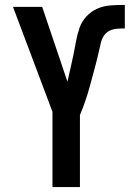

<svg xmlns="http://www.w3.org/2000/svg" viewBox="-20 -763 540 783"><path d="M194 0V-307L33 -735H152L255 -430Q261 -458 267.5 -485Q274 -512 279.5 -539.5Q285 -567 290 -594.5Q295 -622 304 -648.5Q313 -675 332.5 -696Q352 -717 377.5 -728Q403 -739 431.5 -741Q460 -743 488 -743H489V-647H485Q470 -647 454.5 -645.5Q439 -644 425.5 -637Q412 -630 403.5 -617Q395 -604 391.5 -589Q388 -574 384.5 -559Q381 -544 377.5 -529Q374 -514 370 -499Q366 -484 362 -469Q358 -454 354 -439.5Q350 -425 346 -410Q342 -395 337.5 -380.5Q333 -366 328 -351.5Q323 -337 317.5 -322.5Q312 -308 306 -294V0Z"/></svg>

Font: Moesevka
Style: Bold
Weight: 700
Monospace: yes
Designer: Belleve Invis
Foundry: Belleve Invis
Version: Version 32.5.0; ttfautohint (v1.8.4)